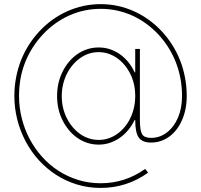

<svg xmlns="http://www.w3.org/2000/svg" viewBox="-20 -719 976 932"><path d="M49.7 -252.8Q49.7 -299.4 58.1 -343Q66.4 -386.7 82.2 -426.7Q98 -466.6 120.9 -502.3Q143.8 -538 172.6 -568.5Q201.3 -599.1 234.9 -623.2Q268.5 -647.4 306.1 -664.2Q343.8 -681.1 384.6 -690Q425.4 -698.9 468.8 -698.9Q512.1 -698.9 552.7 -690Q593.4 -681.1 630.7 -664.2Q668 -647.4 701.5 -623.2Q735.1 -599.1 763.8 -568.5Q792.6 -538 815.3 -502.3Q838.1 -466.6 853.9 -426.7Q869.7 -386.7 878 -343Q886.4 -299.4 886.4 -252.8Q886.4 -188.2 864 -137.1Q853 -111.5 837.4 -91.1Q821.7 -70.7 802.6 -56.5Q783.4 -42.3 760.8 -34.6Q738.3 -27 713.1 -27Q670.5 -27 653.4 -51.5Q636.4 -75.6 636.4 -136.4H633.5Q621.1 -110.8 603.3 -89Q585.6 -67.1 563.2 -51.1Q540.8 -35.2 514.6 -26.1Q488.3 -17 458.8 -17Q429.7 -17 403.4 -25.7Q377.1 -34.4 354.9 -50.1Q332.7 -65.7 314.8 -87.2Q296.9 -108.7 284.1 -134.2Q257.1 -186.8 257.1 -252.8Q257.1 -318.2 284.1 -371.8Q296.9 -397.4 314.8 -418.9Q332.7 -440.3 354.8 -455.8Q376.8 -471.2 403.1 -479.9Q429.3 -488.6 458.8 -488.6Q488.6 -488.6 515.1 -479.6Q541.5 -470.5 563.9 -454.4Q586.3 -438.2 603.9 -416.2Q621.4 -394.2 633.5 -367.9H636.4V-481.5H659.1V-136.4Q659.1 -109.7 661.9 -92.7Q664.8 -75.6 670.1 -67.1Q681.1 -49.7 713.1 -49.7Q756.4 -49.7 790.5 -76.3Q824.9 -103 844.3 -148.6Q863.6 -194.2 863.6 -252.8Q863.6 -297.2 855.8 -338.6Q848 -380 833.1 -417.8Q818.2 -455.6 796.7 -489.5Q775.2 -523.4 747.9 -552.6Q720.5 -581.7 688.9 -604.6Q657.3 -627.5 622 -643.5Q586.6 -659.4 548.1 -667.8Q509.6 -676.1 468.8 -676.1Q427.9 -676.1 389.2 -667.8Q350.5 -659.4 315.2 -643.5Q279.8 -627.5 248 -604.6Q216.3 -581.7 188.9 -552.6Q133.2 -493.3 102.8 -418.1Q72.4 -343 72.4 -252.8Q72.4 -197.4 85.8 -144.4Q99.1 -91.3 124.1 -44.2Q149.1 2.8 184.5 42.3Q219.8 81.7 263.8 110.1Q307.9 138.5 359.6 154.5Q411.2 170.5 468.8 170.5Q587.4 170.5 684.7 100.9L698.9 119.3Q595.2 193.2 468.8 193.2Q408 193.2 353.5 176.5Q299 159.8 252.3 129.6Q205.6 99.4 168.1 58.1Q130.7 16.7 104.4 -33Q78.1 -82.7 63.9 -138.5Q49.7 -194.2 49.7 -252.8ZM304.3 -145.6Q316.4 -121.4 332.9 -101.9Q349.4 -82.4 369.1 -68.5Q388.8 -54.7 411.6 -47.2Q434.3 -39.8 458.8 -39.8Q483.7 -39.8 505.9 -47.1Q528.1 -54.3 548.3 -68.5Q568.5 -82.7 584.7 -102.1Q600.9 -121.4 612.4 -145.1Q623.9 -168.7 630.1 -195.8Q636.4 -223 636.4 -252.8Q636.4 -312.9 612.6 -360.1Q600.5 -384.2 584.2 -403.8Q567.8 -423.3 548.1 -437.1Q528.4 -451 505.9 -458.5Q483.3 -465.9 458.8 -465.9Q409.8 -465.9 369.3 -437.1Q349.1 -422.9 332.6 -403.2Q316.1 -383.5 304.3 -359.9Q292.6 -336.3 286.2 -309.3Q279.8 -282.3 279.8 -252.8Q279.8 -194.2 304.3 -145.6Z"/></svg>

Font: Inter P Thin
Style: Regular
Weight: 100
Designer: Rasmus Andersson
Foundry: rsms
Version: Version 3.018;git-588b23468